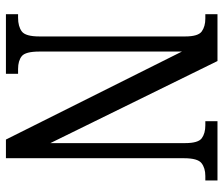

<svg xmlns="http://www.w3.org/2000/svg" viewBox="-73 -681 754 648"><g transform="rotate(90 304.0 -357.0)"><path d="M28 0V-41H40Q69 -41 86 -53.5Q103 -66 103 -113V-605Q103 -649 86 -661Q69 -673 43 -673H28V-714H186L463 -150V-605Q463 -649 446.5 -661Q430 -673 403 -673H389V-714H589V-673H574Q547 -673 530.5 -660Q514 -647 514 -601V0H451L154 -594V-113Q154 -66 169.5 -53.5Q185 -41 213 -41H229V0Z"/></g></svg>

Font: Noto Serif Hebrew ExtraCondensed
Style: Regular
Weight: 400
Width: 2
Designer: Monotype Design Team
Foundry: Monotype Imaging Inc.
Version: Version 2.004; ttfautohint (v1.8.4.7-5d5b)